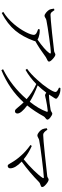

<svg xmlns="http://www.w3.org/2000/svg" viewBox="888 -1706 864 2679"><g transform="rotate(90 1319.5 -366.0)"><path d="M161 41 145 20Q236 -36 316 -129Q383 -208 427 -293Q466 -369 466 -407Q466 -427 442 -443Q425 -453 385 -467L390 -489Q436 -489 454 -485Q503 -477 532 -458Q674 -558 719 -621Q729 -635 726 -639.5Q723 -644 707 -644Q671 -644 509 -621Q348 -599 263 -582Q243 -578 225 -565Q211 -556 199 -556Q181 -556 153 -579.5Q125 -603 113 -627Q106 -642 101 -681Q100 -686 100 -688L121 -694Q123 -692 126 -687Q142 -662 151 -653Q166 -639 184 -639Q228 -639 441 -661Q642 -682 694 -690Q704 -691 718 -699Q732 -707 741 -707Q762 -707 800.5 -672.5Q839 -638 839 -618Q839 -603 805 -589Q785 -580 777 -574Q657 -485 554 -427Q554 -420 551 -411Q492 -251 407 -149Q314 -37 161 41Z M959 46 945 23Q1185 -98 1363 -306Q1272 -386 1152 -441Q1058 -348 955 -291L939 -312Q1012 -364 1091 -452Q1163 -530 1213 -605.5Q1263 -681 1263 -710Q1263 -732 1202 -758L1207 -777Q1241 -779 1267 -773Q1298 -766 1327 -748Q1357 -730 1357 -716Q1357 -706 1344 -688Q1334 -674 1328 -664Q1313 -639 1299 -618H1309Q1342 -618 1419 -627Q1489 -636 1513 -641Q1528 -644 1544 -655Q1556 -664 1564 -664Q1584 -664 1616 -639Q1649 -614 1649 -595Q1649 -585 1629 -570.5Q1609 -556 1603 -544Q1535 -419 1451 -314Q1563 -230 1563 -179Q1564 -163 1555 -153Q1546 -143 1530 -143Q1518 -143 1505 -154Q1497 -162 1474 -189Q1438 -234 1408 -264Q1223 -62 959 46ZM1399 -350Q1497 -472 1538 -585Q1544 -601 1527 -601Q1501 -599 1446 -590Q1391 -581 1364 -575Q1358 -574 1346 -570Q1319 -563 1309 -563Q1296 -563 1272 -580Q1222 -514 1171 -460Q1311 -406 1399 -350Z M2294 -42Q2283 -42 2274 -53Q2268 -60 2255 -84Q2210 -164 2150 -229Q2095 -293 2002 -360L2016 -378Q2117 -335 2202 -265Q2283 -330 2358 -407Q2431 -482 2461 -529Q2472 -548 2452 -546Q2379 -542 2188 -518Q2004 -495 1934 -481Q1923 -479 1903 -468Q1882 -456 1871 -456Q1849 -456 1820 -480Q1794 -503 1783 -525Q1772 -550 1769 -587L1789 -596Q1792 -593 1797 -585Q1813 -562 1824 -553Q1841 -537 1860 -537Q1908 -537 2149 -562Q2324 -580 2439 -594Q2448 -595 2462 -604Q2476 -613 2485 -613Q2508 -613 2548.5 -579.5Q2589 -546 2589 -525Q2589 -514 2581 -508Q2576 -505 2561 -500Q2534 -492 2522 -481Q2386 -347 2234 -237Q2328 -148 2328 -77Q2328 -61 2318.5 -51.5Q2309 -42 2294 -42Z"/></g></svg>

Font: Cactus Classical Serif
Style: Regular
Weight: 400
Designer: Henry Chan (via Glyphwiki)、田海東、宇文滿月
Foundry: Moonlit Owen
Version: Version 1.000